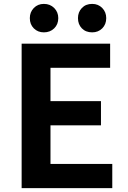

<svg xmlns="http://www.w3.org/2000/svg" viewBox="-20 -965 655 985"><path d="M91 0V-741H545V-617H239V-446H498V-322H239V-124H556V0ZM205 -799Q174 -799 153.5 -819.5Q133 -840 133 -872Q133 -903 153.5 -924Q174 -945 205 -945Q237 -945 258 -924Q279 -903 279 -872Q279 -840 258 -819.5Q237 -799 205 -799ZM453 -799Q420 -799 400 -819.5Q380 -840 380 -872Q380 -903 400 -924Q420 -945 453 -945Q484 -945 504.5 -924Q525 -903 525 -872Q525 -840 504.5 -819.5Q484 -799 453 -799Z"/></svg>

Font: Noto Sans TC Thin
Style: Bold
Weight: 700
Version: Version 2.004-H2;hotconv 1.0.118;makeotfexe 2.5.65603